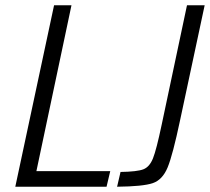

<svg xmlns="http://www.w3.org/2000/svg" viewBox="-20 -708 796 728"><path d="M38 0 185 -688H251L118 -59H398L384 0ZM593 -235 689 -688H756L663 -253Q635 -120 615.5 -73Q596 -26 559 -13.5Q522 -1 424 0L437 -56Q500 -57 523.5 -66Q547 -75 560 -107.5Q573 -140 593 -235Z"/></svg>

Font: Saira Semi Condensed Light
Style: Italic
Weight: 300
Width: 4
Italic angle: -12°
Designer: Hector Gatti with collaboration of the Omnibus-Type team
Foundry: Omnibus-Type
Version: Version 1.001; ttfautohint (v1.8)